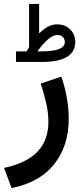

<svg xmlns="http://www.w3.org/2000/svg" viewBox="-35 -676 408 960"><path d="M97.7 -418.9Q101.6 -424.3 104.5 -429.9Q107.4 -435.5 110.4 -440.4V-656.2H160.6V-508.8Q181.2 -529.3 203.1 -541.7Q225.1 -554.2 250 -554.2Q290.5 -554.2 315.9 -529.1Q341.3 -503.9 341.3 -466.3Q340.8 -415 298.1 -390.6Q255.4 -366.2 174.8 -366.2H44.9V-418.9ZM174.3 -419.4Q235.4 -419.4 262.2 -431.6Q289.1 -443.8 289.1 -464.8Q289.1 -481 279.3 -491Q269.5 -501 252.4 -501Q230 -501 204.6 -479Q179.2 -457 152.3 -418.9ZM22.9 264.2 -14.6 163.6Q98.6 139.2 152.8 82Q207 24.9 207 -67.9Q207 -110.8 195.8 -160.6Q184.6 -210.4 168.5 -258.3L271.5 -292.5Q290 -241.2 299.3 -186.8Q308.6 -132.3 308.6 -81.5Q308.6 54.2 235.6 145.5Q162.6 236.8 22.9 264.2Z"/></svg>

Font: Vazirmatn RD UI FD Medium
Style: Regular
Weight: 500
Designer: Saber Rastikerdar
Foundry: Saber Rastikerdar
Version: Version 33.003